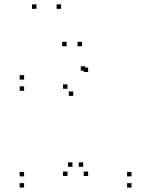

<svg xmlns="http://www.w3.org/2000/svg" viewBox="-20 -836 660 866"><path d="M573.2 10V-10H553.2V10ZM573.2 -40.5V-60.5H553.2V-40.5ZM355.2 -83.8V-103.8H335.2V-83.8ZM377.5 -42.2V-62.2H357.5V-42.2ZM377.5 -511.2V-531.2H357.5V-511.2ZM364.3 -517.2V-537.2H344.3V-517.2ZM88.8 -477V-497H68.8V-477ZM88.8 -426.5V-446.5H68.8V-426.5ZM310.3 -403.5V-423.5H290.3V-403.5ZM284.3 -435.5V-455.5H264.3V-435.5ZM284.3 -42.2V-62.2H264.3V-42.2ZM306.7 -83.8V-103.8H286.7V-83.8ZM88.7 -40.5V-60.5H68.7V-40.5ZM88.7 10V-10H68.7V10ZM349.8 -627.2V-647.2H329.8V-627.2ZM255.3 -796.2V-816.2H235.3V-796.2ZM144.5 -796.2V-816.2H124.5V-796.2ZM280.3 -627.2V-647.2H260.3V-627.2Z"/></svg>

Font: Monaspace Xenon Dots Var
Style: Regular
Weight: 400
Designer: Riley Cran and the Lettermatic Team
Version: Version 1.100 (Monaspace Xenon Dots)